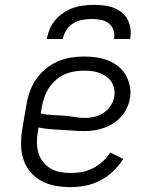

<svg xmlns="http://www.w3.org/2000/svg" viewBox="-20 -760 640 788"><path d="M270 8Q238 8 207.5 2.5Q177 -3 151 -17Q125 -31 105.5 -53.5Q86 -76 76.5 -104.5Q67 -133 66.5 -164.5Q66 -196 71 -228L88 -328Q92 -355 101.5 -382Q111 -409 127 -433Q143 -457 166.5 -476.5Q190 -496 216 -507.5Q242 -519 269.5 -523.5Q297 -528 324 -528Q350 -528 375.5 -524.5Q401 -521 423.5 -512Q446 -503 465 -488Q484 -473 496 -452Q508 -431 513 -406Q518 -381 513 -355Q510 -336 500.5 -316.5Q491 -297 477 -281Q463 -265 445 -253.5Q427 -242 406.5 -235Q386 -228 366 -225Q346 -222 326 -222Q302 -222 279 -224Q256 -226 232 -227Q208 -228 184.5 -230Q161 -232 138 -237L135 -218Q131 -196 131.5 -174Q132 -152 138 -132Q144 -112 157 -95.5Q170 -79 187.5 -68.5Q205 -58 226.5 -54Q248 -50 270 -50Q293 -50 316 -54Q339 -58 360.5 -69Q382 -80 401 -97Q420 -114 432 -134L486 -108Q469 -81 444.5 -57.5Q420 -34 391 -19Q362 -4 331 2Q300 8 270 8ZM330 -276Q349 -276 369 -281Q389 -286 406 -297.5Q423 -309 434.5 -327Q446 -345 449 -364Q452 -380 448.5 -396Q445 -412 437 -424.5Q429 -437 416 -446Q403 -455 388.5 -460.5Q374 -466 358 -468Q342 -470 325 -470Q305 -470 284 -466.5Q263 -463 243.5 -454Q224 -445 207.5 -430Q191 -415 179.5 -397Q168 -379 161.5 -359Q155 -339 151 -318L147 -294Q170 -289 193 -288Q216 -287 239.5 -285.5Q263 -284 285 -280Q307 -276 330 -276ZM172 -600Q176 -621 184.5 -641.5Q193 -662 208 -679Q223 -696 242 -708.5Q261 -721 281.5 -728Q302 -735 323.5 -737.5Q345 -740 366 -740Q387 -740 407.5 -737.5Q428 -735 446.5 -728Q465 -721 480 -708.5Q495 -696 504 -679Q513 -662 515.5 -641.5Q518 -621 514 -600H448Q451 -619 445.5 -636.5Q440 -654 426 -664.5Q412 -675 394 -678.5Q376 -682 357 -682Q338 -682 318 -678.5Q298 -675 281 -664.5Q264 -654 252.5 -636.5Q241 -619 238 -600Z"/></svg>

Font: Iosevka Etoile Light
Style: Italic
Weight: 300
Italic angle: -9°
Designer: Belleve Invis
Foundry: Belleve Invis
Version: Version 22.1.2; ttfautohint (v1.8.4)